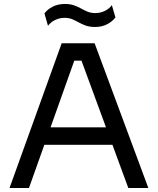

<svg xmlns="http://www.w3.org/2000/svg" viewBox="-20 -948 796 968"><path d="M126 0H28L291 -730H457L728 0H627L382 -666L430 -642H312L363 -666ZM566 -218H185L218 -306H533ZM459 -812Q432 -812 412.5 -819Q393 -826 377 -835Q361 -844 344.5 -851Q328 -858 305 -858Q281 -858 258.5 -847.5Q236 -837 222 -818L204 -880Q218 -900 245 -914Q272 -928 307 -928Q334 -928 353.5 -921Q373 -914 389 -905Q405 -896 422 -889Q439 -882 461 -882Q485 -882 507.5 -892.5Q530 -903 544 -922L562 -860Q547 -840 520.5 -826Q494 -812 459 -812Z"/></svg>

Font: Sora Variable
Style: Regular
Weight: 400
Designer: Jonathan Barnbrook, Julián Moncada
Foundry: Barnbrook Fonts
Version: Version 2.000